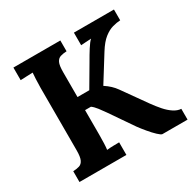

<svg xmlns="http://www.w3.org/2000/svg" viewBox="-155 -858 1021 1017"><g transform="rotate(-30 356.0 -350.0)"><path d="M50 0V-66Q73 -67 88.5 -72Q104 -77 112.5 -95Q121 -113 121 -153V-536Q121 -563 122.5 -588Q124 -613 125 -626Q109 -625 85 -624.5Q61 -624 50 -623V-700H337V-634Q315 -633 299 -628Q283 -623 274.5 -605.5Q266 -588 266 -547V-395H338L415 -526Q432 -556 451 -586Q470 -616 483 -627Q467 -626 449 -625Q431 -624 420 -623V-700H665V-634Q643 -633 617.5 -626Q592 -619 565 -598Q538 -577 510 -532L414 -378Q434 -365 449.5 -350.5Q465 -336 477 -319L580 -174Q600 -146 621.5 -121.5Q643 -97 666 -82Q689 -67 711 -66V0H557Q549 -1 531 -18Q513 -35 493 -59Q473 -83 459 -102L360 -246Q347 -265 331.5 -285Q316 -305 302 -315H266V-164Q266 -137 265 -112Q264 -87 262 -74Q278 -76 302.5 -76.5Q327 -77 337 -77V0Z"/></g></svg>

Font: Lora
Style: Weight 700
Weight: 700
Designer: Olga Karpushina, Alexei Vanyashin (Cyrillic)
Foundry: Cyreal
Version: Version 3.001